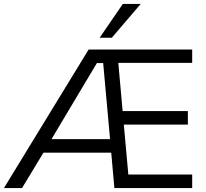

<svg xmlns="http://www.w3.org/2000/svg" viewBox="-22 -957 1048 977"><path d="M0 0ZM-2 0 429 -705H956V-637H580L602 -392H934V-323H608L631 -69H956V0H560L544 -180H199L90 0ZM471 -636 240 -249H538L503 -636ZM485 -765 603 -937H694L547 -765Z"/></svg>

Font: Winston
Style: Regular
Weight: 400
Designer: Original fonts by Vernon Adams / Changes by Cristiano Sobral
Foundry: Original fonts by Vernon Adams / Changes by Cristiano Sobral
Version: Version 2.503;July 17, 2020;FontCreator 13.0.0.2655 64-bit